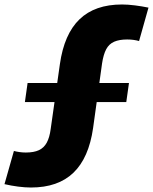

<svg xmlns="http://www.w3.org/2000/svg" viewBox="-73 -731 682 856"><path d="M65 105Q39 105 8 101Q-23 97 -53 90L-11 -58Q0 -55 14 -53Q28 -51 42 -51Q78 -51 100.5 -61.5Q123 -72 135.5 -95Q148 -118 153 -156L194 -445Q213 -579 281.5 -645Q350 -711 471 -711Q497 -711 528.5 -707Q560 -703 589 -697L547 -548Q537 -551 523.5 -553Q510 -555 494 -555Q459 -555 436 -545Q413 -535 400.5 -511.5Q388 -488 382 -448L342 -160Q323 -27 254.5 39Q186 105 65 105ZM50 -361H502L490 -276H38Z"/></svg>

Font: Pathway Extreme SemiCondensed ExtraBold
Style: Italic
Weight: 800
Width: 4
Italic angle: -8°
Version: Version 1.001;gftools[0.9.26]